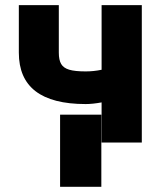

<svg xmlns="http://www.w3.org/2000/svg" viewBox="-20 -550 615 741"><path d="M527.3 0H372.1V-154.8Q337.4 -148.4 310.5 -148.4Q52.7 -148.4 52.7 -346.7V-530.3H207V-346.7Q207 -318.4 216.1 -303Q225.1 -287.6 247.1 -281Q269 -274.4 310.5 -274.4Q341.8 -274.4 372.1 -280.8V-530.3H527.3ZM371.1 170.9H211.9V-107.4H371.1Z"/></svg>

Font: Pretendard Std ExtraBold
Style: Regular
Weight: 800
Designer: Base glyphs from Inter by Rasmus Andersson; Hangeul glyphs from Noto Sans CJK(Source Han Sans) by Jang Soo-young and Kan
Foundry: Kil Hyung-jin
Version: Version 1.309